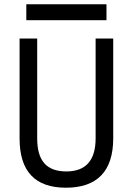

<svg xmlns="http://www.w3.org/2000/svg" viewBox="-20 -875 626 905"><path d="M291 9.8C437 9.8 513.7 -67.4 513.7 -222.7V-693.4H430.7V-222.7C430.7 -119.1 384.3 -66.9 293 -66.9C197.8 -66.9 155.3 -119.1 155.3 -222.7V-693.4H72.3V-222.7C72.3 -67.4 145 9.8 291 9.8ZM104 -779.8H481.9V-855H104Z"/></svg>

Font: Cascadia Mono PL SemiLight
Style: Regular
Weight: 350
Monospace: yes
Designer: Aaron Bell
Foundry: Saja Typeworks
Version: Version 2404.023